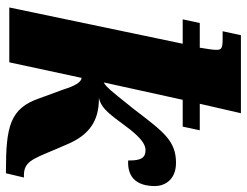

<svg xmlns="http://www.w3.org/2000/svg" viewBox="-110 -690 811 630"><g transform="rotate(90 295.0 -374.5)"><path d="M541 11H548L562 -48H554C511 -48 501 -77 474 -141L453 -190C423 -261 377 -295 301 -294C329 -301 345 -316 383 -368C411 -406 442 -447 472 -447C496 -447 507 -434 506 -390C566 -387 590 -423 590 -478C590 -508 571 -547 514 -547C441 -547 412 -506 337 -408L296 -357C265 -318 256 -313 250 -310L307 -569H395L407 -625H320L351 -760H95L82 -700H107C139 -700 143 -696 143 -679C143 -667 140 -650 136 -625H55L43 -569H123L4 0H184L235 -237C249 -237 262 -214 273 -178L302 -99C335 -2 395 11 541 11Z"/></g></svg>

Font: Noto Serif SemiCondensed Black
Style: Italic
Weight: 900
Width: 4
Italic angle: -12°
Designer: Monotype Design Team
Foundry: Monotype Imaging Inc.
Version: Version 2.014